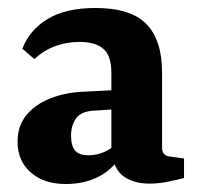

<svg xmlns="http://www.w3.org/2000/svg" viewBox="-20 -453 495 481"><path d="M145 8Q90 8 57 -21Q24 -50 24 -98Q24 -138 46.5 -165Q69 -192 106 -206.5Q143 -221 185 -223L280 -228V-180L219 -176Q184 -175 171 -157Q158 -139 158 -113Q158 -88 168 -76Q178 -64 201 -64Q224 -64 244 -73.5Q264 -83 277 -99L287 -71Q268 -33 231 -12.5Q194 8 145 8ZM36 -331Q54 -378 99.5 -405.5Q145 -433 219 -433Q308 -433 347 -392.5Q386 -352 386 -272V-83Q386 -63 405 -61L441 -56V-7Q426 -3 401.5 2Q377 7 355 7Q317 7 292 -9.5Q267 -26 259 -69V-270Q259 -314 238.5 -331Q218 -348 180 -348Q147 -348 118.5 -337.5Q90 -327 66 -305Z"/></svg>

Font: Rasa
Style: Regular
Weight: 400
Designer: Anna Giedrys (Yrsa+Rasa design), David Brezina (Yrsa art-direction, Rasa art-direction, design)
Foundry: Rosetta Type Foundry
Version: Version 2.004